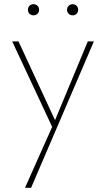

<svg xmlns="http://www.w3.org/2000/svg" viewBox="-20 -605 505 914"><path d="M233 9 38 -408H68L248 -20ZM398 -408H427L128 289H99L235 -16ZM139 -532Q128 -532 120.5 -539.5Q113 -547 113 -558Q113 -570 120.5 -577.5Q128 -585 139 -585Q151 -585 158.5 -577.5Q166 -570 166 -558Q166 -547 158.5 -539.5Q151 -532 139 -532ZM326 -532Q315 -532 307 -539.5Q299 -547 299 -558Q299 -570 307 -577.5Q315 -585 326 -585Q337 -585 344.5 -577.5Q352 -570 352 -558Q352 -547 344.5 -539.5Q337 -532 326 -532Z"/></svg>

Font: Ysabeau Office Thin
Style: Regular
Weight: 250
Designer: Christian Thalmann (Catharsis Fonts)
Version: Version 2.001;gftools[0.9.30]; featfreeze: tnum,lnum,ss02